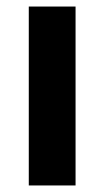

<svg xmlns="http://www.w3.org/2000/svg" viewBox="-20 -567 319 587"><path d="M211 0H68V-547H211Z"/></svg>

Font: Noto Sans Lao SemiCondensed
Style: Bold
Weight: 700
Width: 4
Designer: Monotype Design Team
Foundry: Monotype Imaging Inc.
Version: Version 2.003; ttfautohint (v1.8.4.7-5d5b)